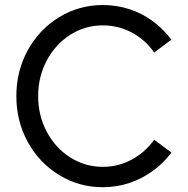

<svg xmlns="http://www.w3.org/2000/svg" viewBox="-20 -741 757 774"><path d="M45.9 -353.5Q45.9 -455.1 92.3 -539.1Q138.7 -623 218.8 -671.9Q298.8 -720.7 394.5 -720.7Q450.2 -720.7 501.5 -704.1Q552.7 -687.5 595.7 -655.8Q638.7 -624 670.9 -581.1L601.6 -529.3Q565.4 -581.1 511.2 -609.9Q457 -638.7 394.5 -638.7Q323.2 -638.7 263.2 -600.6Q203.1 -562.5 168.5 -497.1Q133.8 -431.6 133.8 -353.5Q133.8 -275.4 168.5 -210Q203.1 -144.5 263.2 -106.4Q323.2 -68.4 394.5 -68.4Q457 -68.4 511.2 -97.7Q565.4 -127 601.6 -177.7L670.9 -126Q638.7 -83 595.7 -51.8Q552.7 -20.5 501.5 -3.4Q450.2 13.7 394.5 13.7Q298.8 13.7 218.8 -35.2Q138.7 -84 92.3 -168Q45.9 -252 45.9 -353.5Z"/></svg>

Font: Wanted Sans Variable
Style: Regular
Weight: 400
Designer: Original Design by Kil Hyung-jin and Kang Hanbin, Wanted Lab, Inc; Hangeul from Source Han Sans by Jang Soo-young and Ka
Foundry: Wanted Lab, Inc.
Version: Version 1.003;Glyphs 3.2 (3227)